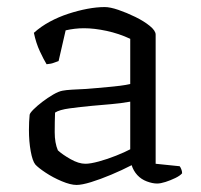

<svg xmlns="http://www.w3.org/2000/svg" viewBox="-20 -520 570 544"><path d="M197 4Q180 4 155 -6.5Q130 -17 109 -31Q88 -45 80 -54Q72 -64 67 -91.5Q62 -119 62 -152Q62 -164 62.5 -174.5Q63 -185 64 -195Q65 -200 75 -210Q85 -220 100 -231.5Q115 -243 130.5 -252Q146 -261 157 -263Q167 -265 184.5 -266Q202 -267 224 -268Q238 -269 254 -270.5Q270 -272 287 -273.5Q304 -275 320 -277Q336 -279 349 -282V-410Q317 -425 282 -432.5Q247 -440 218 -440Q205 -440 192 -438.5Q179 -437 166 -434L146 -347Q142 -346 133.5 -342.5Q125 -339 112 -338Q104 -351 93 -374.5Q82 -398 76 -427Q96 -445 121 -458.5Q146 -472 173.5 -481Q201 -490 227.5 -495Q254 -500 277 -500Q292 -500 315.5 -492Q339 -484 363.5 -472Q388 -460 404.5 -446.5Q421 -433 421 -422V-56L489 -49Q491 -47 493.5 -41Q496 -35 496 -29Q490 -22 476.5 -15.5Q463 -9 449 -4.5Q435 0 425 0Q412 0 396 -6Q380 -12 369 -24Q358 -36 353 -52Q326 -38 295 -25Q264 -12 238 -4Q212 4 197 4ZM222 -56Q236 -56 260 -62.5Q284 -69 309 -79Q334 -89 349 -97V-232Q321 -227 296 -225Q271 -223 239 -220Q207 -217 177.5 -213Q148 -209 136 -201Q135 -176 135 -145.5Q135 -115 144 -94Q157 -82 180 -69Q203 -56 222 -56Z"/></svg>

Font: Texturina 12pt ExtraLight
Style: Regular
Weight: 250
Designer: Guillermo Torres Carreño
Foundry: Omnibus-Type
Version: Version 1.002